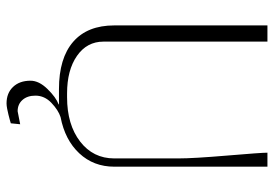

<svg xmlns="http://www.w3.org/2000/svg" viewBox="-146 -527 842 590"><g transform="rotate(90 275.0 -232.0)"><path d="M58.1 -632.8H107.9V-128.9Q107.9 -78.1 151.6 -47.6Q195.3 -17.1 267.1 -17.1H278.8Q362.8 -17.1 414.8 -57.1Q466.8 -97.2 466.8 -162.1V-358.9Q466.8 -405.8 458 -509.5Q449.2 -613.3 449.2 -632.8H492.2V-162.1Q492.2 -98.6 451.2 -54.7Q410.2 -10.7 339.8 2.9Q318.4 9.8 296.1 31Q273.9 52.2 273.9 80.1Q273.9 105 287.1 119.9Q300.3 134.8 321.8 134.8Q324.2 134.8 361.8 127L358.9 155.8Q357.9 156.2 348.9 158.7Q339.8 161.1 332 163.1Q324.2 165 314.2 167Q304.2 168.9 297.9 168.9Q266.1 168.9 247.1 148.9Q228 128.9 228 95.2Q228 69.3 253.4 43.2Q278.8 17.1 300.8 8.8V7.8H253.9Q158.7 7.8 108.4 -35.9Q58.1 -79.6 58.1 -162.1Z"/></g></svg>

Font: Resagokr
Style: Light
Weight: 300
Designer: gluk
Foundry: gluk
Version: Version 0.95